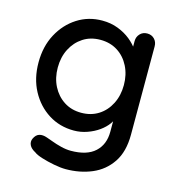

<svg xmlns="http://www.w3.org/2000/svg" viewBox="-109 -632 851 926"><g transform="rotate(15 316.5 -169.0)"><path d="M289 -538Q332 -538 368 -524Q404 -510 430.5 -488.5Q457 -467 472 -444Q487 -421 487 -404L464 -403V-483Q464 -504 478 -519Q492 -534 514 -534Q536 -534 550 -519.5Q564 -505 564 -483V-42Q564 43 528 96.5Q492 150 432.5 175Q373 200 302 200Q277 200 243 193.5Q209 187 180.5 178Q152 169 141 160Q118 148 110.5 132Q103 116 110 100Q120 78 137 73Q154 68 176 76Q186 79 207 87Q228 95 254 101.5Q280 108 303 108Q383 108 423.5 71Q464 34 464 -30V-120L475 -113Q472 -92 456.5 -70.5Q441 -49 416 -31Q391 -13 358.5 -1.5Q326 10 292 10Q221 10 165 -25.5Q109 -61 76 -122.5Q43 -184 43 -264Q43 -344 76 -405.5Q109 -467 164.5 -502.5Q220 -538 289 -538ZM304 -446Q255 -446 218 -422Q181 -398 160 -357Q139 -316 139 -264Q139 -212 160 -171Q181 -130 218 -106Q255 -82 304 -82Q353 -82 390 -105.5Q427 -129 448 -170.5Q469 -212 469 -264Q469 -316 448 -357.5Q427 -399 390 -422.5Q353 -446 304 -446Z"/></g></svg>

Font: Quicksand Light SemiBold
Style: Regular
Weight: 600
Version: Version 3.006